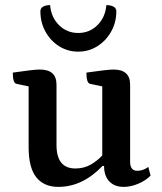

<svg xmlns="http://www.w3.org/2000/svg" viewBox="-20 -719 634 751"><path d="M208 12Q152 12 122 -25.5Q92 -63 92 -143V-381L45 -391Q30 -393 30 -435Q73 -441 97 -444Q121 -447 136 -447Q201 -447 201 -388V-152Q201 -60 275 -60Q309 -60 335.5 -75.5Q362 -91 380 -111V-381L333 -391Q318 -393 318 -435Q400 -447 424 -447Q489 -447 489 -388V-86Q489 -51 517 -51Q540 -51 560 -66L569 -32Q549 -12 520 0Q491 12 464 12Q428 12 407.5 -9.5Q387 -31 387 -70H381Q303 12 208 12ZM286 -517Q245 -517 211.5 -538Q178 -559 158 -595Q138 -631 138 -675Q138 -687 148.5 -693Q159 -699 176 -699Q180 -651 211 -620.5Q242 -590 286 -590Q330 -590 361 -620.5Q392 -651 396 -699Q413 -699 424 -693Q435 -687 435 -675Q435 -631 414.5 -595Q394 -559 360.5 -538Q327 -517 286 -517Z"/></svg>

Font: Petrona SemiBold
Style: Regular
Weight: 600
Designer: Ringo R. Seeber
Foundry: Ringo R. Seeber
Version: Version 2.001; ttfautohint (v1.8.3)